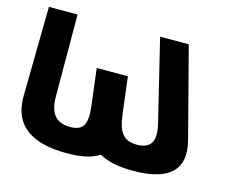

<svg xmlns="http://www.w3.org/2000/svg" viewBox="-103 -887 1286 1054"><g transform="rotate(15 539.5 -360.5)"><path d="M214.6 -736H51.8L44.3 -226C42.1 -56 159.8 15 351.8 15C434.3 15 495.6 2.3 537.1 -25.9C585.3 1.6 649.2 14 730.7 14C922.7 14 1023 -57 979.1 -227L846.5 -736H683.7L796.8 -270C821.2 -169 787 -130 713 -130C639 -130 607.2 -169 594.8 -270L569.1 -480H392.1L418 -269C430.4 -168 408.2 -129 334.2 -129C260.2 -129 216.4 -168 216 -269Z"/></g></svg>

Font: Hussar
Style: BdOpOblOne
Weight: 700
Foundry: Cannot Into Space Fonts
Version: Version 2.00